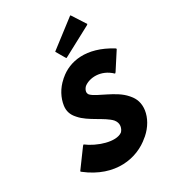

<svg xmlns="http://www.w3.org/2000/svg" viewBox="-271 -1298 1307 1459"><g transform="rotate(-30 382.0 -568.5)"><path d="M182 -259 174 -252 58 -94 64 -87C274 77 486 35 607 -71L616 -78C672 -127 707 -189 716 -251C724 -311 707 -356 675 -393L669 -400C596 -485 452 -521 407 -568C401 -576 398 -585 399 -595C401 -609 408 -622 420 -634C470 -674 576 -686 659 -605L667 -612L764 -762L758 -769C564 -889 404 -858 307 -773L305 -772L298 -765C243 -717 209 -652 200 -588C194 -543 207 -507 234 -476L235 -475L241 -468C302 -397 423 -356 476 -299C490 -282 498 -262 495 -240C492 -221 484 -206 473 -195C409 -148 262 -197 182 -259ZM356 -983 348 -976 393 -899 399 -892 657 -1030 665 -1037 591 -1152 585 -1159Z"/></g></svg>

Font: Hussar Woodtype
Style: BlkObl
Weight: 900
Foundry: Cannot Into Space Fonts
Version: Version 1.07